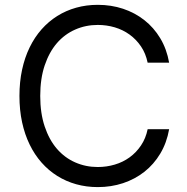

<svg xmlns="http://www.w3.org/2000/svg" viewBox="-20 -757 767 787"><path d="M585.2 -500Q577.4 -538 557.9 -566.8Q538.4 -595.5 511.2 -615.2Q484 -634.9 450.5 -644.9Q416.9 -654.8 380.7 -654.8Q331.3 -654.8 288.2 -635.8Q245 -616.8 213.2 -580.1Q181.5 -543.3 163.2 -489Q144.9 -434.7 144.9 -363.6Q144.9 -293 163.2 -238.5Q181.5 -183.9 213.2 -147.2Q245 -110.4 288.2 -91.4Q331.3 -72.4 380.7 -72.4Q416.9 -72.4 450.5 -82.4Q484 -92.3 511.2 -112Q538.4 -131.7 557.9 -160.7Q577.4 -189.6 585.2 -227.3H673.3Q663.4 -171.5 636.9 -127.3Q610.4 -83.1 571.7 -52.7Q533 -22.4 484.4 -6.2Q435.7 9.9 380.7 9.9Q334.2 9.9 292.3 -1.8Q250.4 -13.5 214.7 -35.9Q179 -58.2 150.4 -90.6Q121.8 -122.9 101.6 -164.4Q81.3 -206 70.5 -256Q59.7 -306.1 59.7 -363.6Q59.7 -421.2 70.5 -471.2Q81.3 -521.3 101.6 -562.9Q121.8 -604.4 150.4 -636.7Q179 -669 214.7 -691.4Q250.4 -713.8 292.3 -725.5Q334.2 -737.2 380.7 -737.2Q435.7 -737.2 484.4 -721.1Q533 -704.9 571.7 -674.5Q610.4 -644.2 636.9 -600.1Q663.4 -556.1 673.3 -500Z"/></svg>

Font: Fast_Sans-Dotted
Style: Regular
Weight: 400
Version: Version 3.018